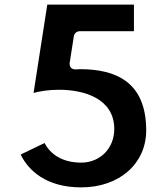

<svg xmlns="http://www.w3.org/2000/svg" viewBox="-20 -820 722 830"><path d="M69.3 -151.9C103 -82.9 179.8 -10 331 -10C497.3 -10 612 -113.9 612 -256C612 -467.9 478.5 -520 328.9 -521C323.1 -521 315.2 -520 306 -520C282.5 -520 279.8 -539.3 281.3 -548.9L299.3 -663.9C301.1 -675.3 311.5 -685 324 -685H559V-800H184.4L125.1 -418.3C151.8 -425.5 189.8 -432 235 -432C343.2 -432 474 -394.2 474 -262C474 -178.9 412.6 -117 331 -117C250.7 -117 197.9 -152.4 172.7 -201.8Z"/></svg>

Font: Hussar Ekologiczny
Style: Regular
Weight: 400
Foundry: Cannot Into Space Fonts
Version: Version 0.97